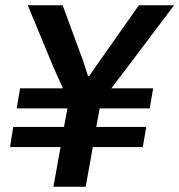

<svg xmlns="http://www.w3.org/2000/svg" viewBox="-20 -706 678 726"><path d="M182 0 209 -150H18L30 -226H222L235 -296H43L56 -372H218Q208 -393 196.5 -419.5Q185 -446 180 -457L85 -686H217L286 -498Q290 -489 294.5 -475Q299 -461 304 -445.5Q309 -430 313 -418H317Q326 -431 336.5 -446.5Q347 -462 357 -476Q367 -490 372 -497L505 -686H638L459 -448Q447 -432 429.5 -409.5Q412 -387 401 -372H559L546 -296H357L344 -226H533L520 -150H331L304 0Z"/></svg>

Font: Archivo Variable SemiBold
Style: Italic
Weight: 600
Italic angle: -10°
Designer: Hector Gatti
Foundry: Omnibus-Type
Version: Version 2.001